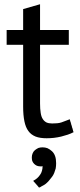

<svg xmlns="http://www.w3.org/2000/svg" viewBox="-20 -627 371 887"><path d="M10.7 -419.9Q30.3 -419.9 86.9 -419.9Q86.9 -348.6 86.9 -134.8Q86.9 -94.7 92.8 -66.4Q98.6 -38.1 111.3 -21.5Q123 -4.9 144.5 3.9Q165 11.7 195.3 11.7Q212.9 11.7 229.5 9.8Q246.1 7.8 262.7 3.9Q278.3 0 293 -4.9Q307.6 -9.8 320.3 -16.6Q320.3 -16.6 319.3 -17.6Q319.3 -17.6 319.3 -18.6Q319.3 -18.6 318.4 -19.5Q318.4 -19.5 318.4 -20.5Q318.4 -20.5 318.4 -21.5Q318.4 -21.5 317.4 -22.5Q317.4 -22.5 317.4 -23.4Q317.4 -23.4 317.4 -24.4Q317.4 -24.4 317.4 -25.4Q317.4 -25.4 316.4 -27.3Q316.4 -27.3 316.4 -28.3Q316.4 -28.3 316.4 -29.3Q316.4 -29.3 315.4 -30.3Q315.4 -30.3 315.4 -30.3Q315.4 -30.3 315.4 -31.2Q315.4 -31.2 315.4 -32.2Q315.4 -33.2 314.5 -34.2Q314.5 -34.2 314.5 -35.2Q314.5 -35.2 314.5 -35.2Q314.5 -35.2 313.5 -36.1Q313.5 -36.1 313.5 -37.1Q313.5 -37.1 313.5 -38.1Q313.5 -38.1 313.5 -39.1Q313.5 -39.1 312.5 -39.1Q312.5 -39.1 312.5 -41Q312.5 -41 312.5 -42Q312.5 -42 312.5 -42Q312.5 -43 311.5 -43.9Q311.5 -43.9 311.5 -44.9Q311.5 -44.9 311.5 -45.9Q311.5 -45.9 310.5 -46.9Q310.5 -46.9 310.5 -46.9Q310.5 -46.9 310.5 -47.9Q310.5 -47.9 310.5 -48.8Q310.5 -48.8 309.6 -49.8Q309.6 -49.8 309.6 -50.8Q309.6 -50.8 309.6 -51.8Q309.6 -51.8 308.6 -52.7Q308.6 -52.7 308.6 -53.7Q308.6 -53.7 308.6 -53.7Q308.6 -53.7 308.6 -54.7Q308.6 -54.7 308.6 -55.7Q308.6 -55.7 307.6 -56.6Q307.6 -56.6 307.6 -57.6Q307.6 -57.6 307.6 -58.6Q307.6 -58.6 307.6 -59.6Q307.6 -59.6 306.6 -60.5Q306.6 -60.5 306.6 -61.5Q306.6 -61.5 306.6 -62.5Q306.6 -62.5 305.7 -63.5Q305.7 -63.5 305.7 -63.5Q305.7 -64.5 305.7 -65.4Q305.7 -65.4 304.7 -65.4Q304.7 -66.4 304.7 -67.4Q304.7 -67.4 304.7 -68.4Q304.7 -68.4 304.7 -68.4Q304.7 -68.4 303.7 -69.3Q303.7 -69.3 303.7 -70.3Q303.7 -70.3 303.7 -71.3Q303.7 -71.3 303.7 -72.3Q303.7 -72.3 302.7 -73.2Q302.7 -73.2 302.7 -74.2Q302.7 -74.2 302.7 -75.2Q302.7 -75.2 302.7 -76.2Q292 -72.3 282.2 -68.4Q272.5 -64.5 263.7 -61.5Q254.9 -58.6 244.1 -57.6Q233.4 -56.6 220.7 -56.6Q205.1 -56.6 194.3 -61.5Q183.6 -67.4 177.7 -77.1Q170.9 -86.9 168 -105.5Q165 -124 165 -149.4Q165 -239.3 165 -419.9Q198.2 -419.9 297.9 -419.9Q297.9 -437.5 297.9 -488.3Q264.6 -488.3 165 -488.3Q165 -517.6 165 -607.4Q145.5 -601.6 86.9 -585Q86.9 -560.5 86.9 -488.3Q68.4 -488.3 10.7 -488.3Q10.7 -470.7 10.7 -419.9ZM137.7 129.9Q143.6 135.7 150.4 138.7Q158.2 141.6 167 141.6Q169.9 141.6 171.9 141.6Q174.8 141.6 176.8 140.6Q176.8 152.3 173.8 162.1Q170.9 172.9 165 180.7Q159.2 189.5 151.4 196.3Q143.6 203.1 133.8 208Q133.8 209 134.8 210Q134.8 210 135.7 210.9Q135.7 210.9 135.7 211.9Q135.7 211.9 136.7 212.9Q136.7 212.9 137.7 213.9Q137.7 213.9 138.7 214.8Q138.7 214.8 139.6 214.8Q139.6 214.8 139.6 215.8Q139.6 215.8 140.6 216.8Q140.6 216.8 141.6 217.8Q141.6 217.8 142.6 218.8Q142.6 218.8 142.6 219.7Q142.6 219.7 143.6 219.7Q143.6 219.7 144.5 220.7Q144.5 220.7 144.5 221.7Q144.5 221.7 145.5 222.7Q145.5 222.7 146.5 222.7Q146.5 222.7 147.5 224.6Q147.5 224.6 147.5 224.6Q147.5 224.6 148.4 225.6Q148.4 225.6 148.4 226.6Q148.4 226.6 149.4 226.6Q149.4 226.6 150.4 227.5Q150.4 227.5 150.4 228.5Q150.4 228.5 151.4 228.5Q151.4 228.5 151.4 229.5Q151.4 229.5 152.3 229.5Q152.3 230.5 153.3 231.4Q153.3 231.4 154.3 232.4Q154.3 232.4 154.3 232.4Q154.3 232.4 155.3 233.4Q155.3 233.4 155.3 234.4Q155.3 234.4 156.2 234.4Q156.2 234.4 157.2 235.4Q157.2 235.4 157.2 236.3Q157.2 236.3 158.2 237.3Q158.2 237.3 159.2 238.3Q159.2 238.3 160.2 239.3Q160.2 239.3 161.1 239.3Q166 238.3 170.9 234.4Q176.8 231.4 183.6 227.5Q190.4 223.6 196.3 217.8Q203.1 211.9 209 204.1Q214.8 197.3 220.7 189.5Q226.6 181.6 230.5 171.9Q234.4 162.1 237.3 151.4Q239.3 139.6 239.3 127Q239.3 107.4 234.4 93.8Q229.5 80.1 219.7 71.3Q210 62.5 199.2 57.6Q188.5 53.7 176.8 53.7Q166 53.7 157.2 56.6Q149.4 60.5 141.6 66.4Q133.8 73.2 130.9 81.1Q127 89.8 127 99.6Q127 109.4 128.9 116.2Q131.8 124 137.7 129.9Z"/></svg>

Font: Aptus Gothic JP
Style: Medium
Weight: 400
Designer: Fuminori Ogawa / Motoya
Version: Version 1